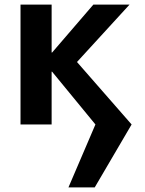

<svg xmlns="http://www.w3.org/2000/svg" viewBox="-20 -540 630 833"><path d="M551 0 391 273H277L394 0L206 -229H204V0H69V-520H204V-312H206L385 -520H542L314 -271Z"/></svg>

Font: M PLUS 1p
Style: Bold
Weight: 700
Version: Version 1.062